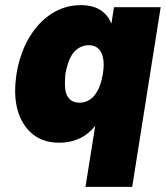

<svg xmlns="http://www.w3.org/2000/svg" viewBox="-20 -548 646 748"><path d="M424 -520 414 -456C396 -499 361 -528 294 -528C201 -528 123 -468 77 -370C60 -333 49 -292 44 -258C41 -236 39 -215 39 -194C39 -172 41 -151 46 -129C63 -58 112 8 209 8C273 8 319 -17 351 -58L313 180H495L606 -520ZM350 -179C336 -160 315 -148 290 -148C264 -148 247 -160 239 -181C234 -192 233 -209 233 -226C233 -239 234 -251 235 -261C241 -294 250 -320 264 -340C277 -357 298 -372 326 -372C352 -372 368 -359 377 -338C381 -326 384 -313 384 -296C384 -286 383 -274 381 -261C375 -225 365 -199 350 -179Z"/></svg>

Font: Arthouse Owned Black
Style: Italic
Weight: 900
Italic angle: -10°
Designer: Jeremy Tribby
Foundry: Tribby Type
Version: Version 1.000;PS 001.000;hotconv 1.0.88;makeotf.lib2.5.64775